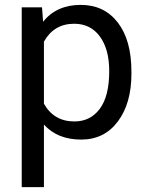

<svg xmlns="http://www.w3.org/2000/svg" viewBox="-20 -558 601 781"><path d="M514.6 -258.3Q514.6 -137.7 459.5 -64Q404.3 9.8 310.1 9.8Q213.9 9.8 158.7 -51.3V203.1H68.4V-528.3H150.9L155.3 -469.7Q210.4 -538.1 308.6 -538.1Q403.8 -538.1 459.2 -466.3Q514.6 -394.5 514.6 -266.6ZM424.3 -268.6Q424.3 -357.9 386.2 -409.7Q348.1 -461.4 281.7 -461.4Q199.7 -461.4 158.7 -388.7V-136.2Q199.2 -64 282.7 -64Q347.7 -64 386 -115.5Q424.3 -167 424.3 -268.6Z"/></svg>

Font: f72954
Style: 9700840
Weight: 400
Designer: Google
Version: Version 2.137; 2017